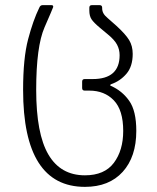

<svg xmlns="http://www.w3.org/2000/svg" viewBox="-20 -500 613 748"><path d="M70 -150Q70 -273 89.5 -347Q109 -421 133 -470Q137 -480 146 -480H180Q189 -480 187 -472Q186 -468 153.5 -393.5Q121 -319 121 -150Q121 21 168.5 102Q216 183 311 183Q387 183 423.5 134.5Q460 86 460 10Q460 -71 423.5 -109Q387 -147 328 -147H310Q300 -147 300 -157V-182Q300 -192 310 -192H341Q446 -192 446 -285Q446 -307 436 -326Q426 -345 399 -367L369 -392Q345 -412 336.5 -425Q328 -438 328 -459V-470Q328 -480 338 -480H368Q378 -480 378 -470V-468Q378 -457 383 -448Q388 -439 400 -429L434 -399Q469 -367 483 -344Q497 -321 497 -290Q497 -241 472.5 -212.5Q448 -184 413 -172Q410 -171 409.5 -168.5Q409 -166 413 -165Q456 -146 483.5 -107Q511 -68 511 10Q511 111 458 169.5Q405 228 311 228Q70 228 70 -150Z"/></svg>

Font: Barlow GEO Light
Style: Regular
Weight: 300
Designer: Jeremy Tribby
Foundry: Tribby Type
Version: Version 1.408